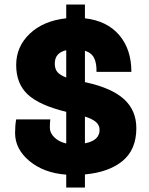

<svg xmlns="http://www.w3.org/2000/svg" viewBox="-20 -755 663 852"><path d="M273.9 -734.9H356.9V-673.8Q454.6 -662.6 508.8 -599.6Q563 -536.6 563 -436H408.2Q409.2 -474.6 397.5 -497.8Q385.7 -521 356.9 -529.8V-390.1L362.8 -389.2Q476.1 -364.3 530.5 -314.7Q585 -265.1 585 -186Q585 -91.3 524.2 -41Q463.4 9.3 356.9 19V77.1H273.9V20Q174.8 12.7 110.8 -40.3Q46.9 -93.3 46.9 -165Q46.9 -198.7 51.8 -225.1H203.1Q201.2 -209 201.2 -188Q201.2 -165 221.4 -145.3Q241.7 -125.5 273.9 -118.2V-258.8Q155.3 -287.6 103.5 -335.4Q51.8 -383.3 51.8 -466.8Q51.8 -547.9 111.8 -605.2Q171.9 -662.6 273.9 -673.8ZM223.1 -473.1Q223.1 -448.7 234.9 -435.1Q246.6 -421.4 273.9 -411.1V-532.2Q223.1 -520.5 223.1 -473.1ZM356.9 -119.1Q421.9 -131.3 421.9 -178.2Q421.9 -199.2 406.2 -213.1Q390.6 -227.1 356.9 -237.8Z"/></svg>

Font: Human Sans Black
Style: Regular
Weight: 800
Designer: Tim Radville
Foundry: Continuum
Version: Version 1.000;FEAKit 1.0